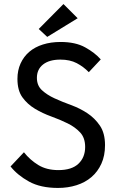

<svg xmlns="http://www.w3.org/2000/svg" viewBox="-20 -917 569 947"><path d="M266 10Q180 10 123 -21.5Q66 -53 32 -96L98 -166Q128 -128 169 -103Q210 -78 268 -78Q334 -78 367 -109.5Q400 -141 400 -192Q400 -237 375.5 -263.5Q351 -290 313.5 -308.5Q276 -327 233 -342.5Q190 -358 152.5 -380.5Q115 -403 90.5 -437Q66 -471 66 -528Q66 -570 81.5 -604Q97 -638 124.5 -661.5Q152 -685 191.5 -697.5Q231 -710 279 -710Q352 -710 400 -683.5Q448 -657 477 -624L418 -561Q392 -588 358.5 -605.5Q325 -623 278 -623Q223 -623 192.5 -599Q162 -575 162 -533Q162 -495 187 -472Q212 -449 249 -432Q286 -415 330 -399Q374 -383 411 -358.5Q448 -334 473 -297Q498 -260 498 -201Q498 -149 480 -109.5Q462 -70 431 -43.5Q400 -17 357.5 -3.5Q315 10 266 10ZM363 -827 213 -735 171 -774 293 -897Z"/></svg>

Font: Tilda Sans Medium
Style: Regular
Weight: 500
Designer: ParaType Ltd
Foundry: ParaType Ltd
Version: Version 1.009